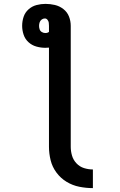

<svg xmlns="http://www.w3.org/2000/svg" viewBox="-20 -755 616 988"><path d="M458 213V117Q435 117 412.5 110Q390 103 373.5 85.5Q357 68 350.5 45.5Q344 23 344 0V-622Q344 -647 335 -670Q326 -693 306 -708.5Q286 -724 262 -729.5Q238 -735 214 -735Q191 -735 168 -729Q145 -723 127 -707Q109 -691 101.5 -668.5Q94 -646 94 -622Q94 -599 101.5 -576.5Q109 -554 126.5 -538Q144 -522 167 -515.5Q190 -509 213 -509Q223 -509 232 -510V0Q232 35 240.5 69.5Q249 104 270.5 133Q292 162 322.5 180.5Q353 199 388 206Q423 213 458 213ZM213 -585Q204 -585 195.5 -590Q187 -595 184 -604Q181 -613 181 -622Q181 -631 184 -640Q187 -649 194.5 -654.5Q202 -660 211 -660Q219 -660 224.5 -653Q230 -646 231 -638Q232 -630 232 -622V-591Q225 -585 213 -585Z"/></svg>

Font: Iosevka Sparkle Semibold
Style: Regular
Weight: 600
Designer: Belleve Invis
Foundry: Belleve Invis
Version: Version 4.5.0; ttfautohint (v1.8.3)